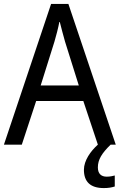

<svg xmlns="http://www.w3.org/2000/svg" viewBox="-20 -736 610 977"><path d="M478 0C441 33 407 81 407 128C407 188 439 221 508 221C532 221 548 218 564 213V157C555 159 542 163 523 163C494 163 478 147 478 116C478 76 498 44 543 0H569L328 -716H240L0 0H91L164 -222H404ZM311 -524 381 -301H187L257 -524C265 -551 276 -592 283 -629C289 -602 305 -547 311 -524Z"/></svg>

Font: Noto Sans Gurmukhi SemiCondensed
Style: Regular
Weight: 400
Width: 4
Designer: Jelle Bosma - Monotype Design Team
Foundry: Monotype Imaging Inc.
Version: Version 2.004